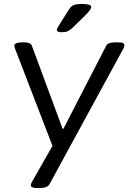

<svg xmlns="http://www.w3.org/2000/svg" viewBox="-20 -738 646 966"><path d="M166 208Q135 208 135 194Q135 190 136.5 186Q138 182 142 175L244 -4L55 -495Q54 -497 53 -501Q52 -505 52 -508Q52 -525 96 -525H102Q133 -525 140 -509L295 -90H299L515 -509Q523 -525 562 -525H571Q591 -525 598.5 -521.5Q606 -518 606 -510Q606 -504 601 -494L230 187Q219 208 181 208ZM287 -576Q266 -576 266 -588Q266 -594 280 -616L328 -692Q336 -705 348.5 -711.5Q361 -718 393 -718Q439 -718 439 -703Q439 -690 408 -660L347 -600Q333 -587 322 -581.5Q311 -576 287 -576Z"/></svg>

Font: Asap Expanded Expanded Regular
Style: Italic
Weight: 400
Width: 7
Italic angle: -6°
Designer: Pablo Cosgaya
Foundry: Omnibus-Type
Version: Version 3.001; ttfautohint (v1.8.4.7-5d5b)